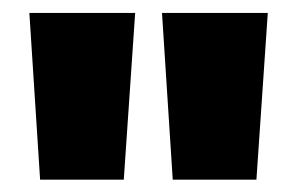

<svg xmlns="http://www.w3.org/2000/svg" viewBox="-20 -680 470 304"><path d="M194 -659.5 176 -395.5H43.5L26.5 -659.5ZM404 -659.5 386 -395.5H253.5L236.5 -659.5Z"/></svg>

Font: Anek Devanagari Medium ExtraBold
Style: Regular
Weight: 800
Version: Version 1.003